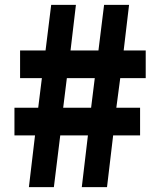

<svg xmlns="http://www.w3.org/2000/svg" viewBox="-20 -764 649 784"><path d="M98 0H200L226 -211H339L314 0H417L442 -211H552V-324H455L471 -445H575V-558H485L507 -744H405L382 -558H268L290 -744H189L166 -558H62V-445H151L136 -324H39V-211H123ZM238 -324 253 -445H367L352 -324Z"/></svg>

Font: ChiuKong Gothic MN Heavy
Style: Regular
Weight: 900
Designer: Ryoko NISHIZUKA 西塚涼子 (kana, bopomofo & ideographs); Paul D. Hunt (Latin, Greek & Cyrillic); Sandoll Communications 산돌커뮤니
Foundry: Adobe
Version: Version 1.300